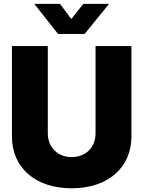

<svg xmlns="http://www.w3.org/2000/svg" viewBox="-20 -967 745 998"><path d="M352.5 11.7C540.5 11.7 663.1 -95.2 663.1 -257.8V-727.5H476.6V-273.4C476.6 -201.7 426.3 -150.4 352.5 -150.4C279.8 -150.4 228.5 -202.1 228.5 -273.4V-727.5H42V-257.8C42 -94.7 164.1 11.7 352.5 11.7ZM292 -946.8H158.7V-946.3L281.7 -790.5H419.9L546.4 -946.3V-946.8H413.1L350.6 -868.2Z"/></svg>

Font: Raveo Display Display ExtraBold
Style: Regular
Weight: 800
Designer: Jakub Foglar, Rasmus Andersson (Inter)
Foundry: Jakubfoglar.com
Version: Version 1.100;Glyphs 3.2.3 (3260)